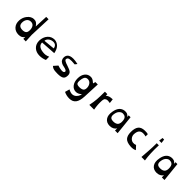

<svg xmlns="http://www.w3.org/2000/svg" viewBox="470 -2867 5145 5145"><g transform="rotate(45 3042.5 -294.5)"><path d="M583 -470 600 -850H690L666 -235L678 2L583 0V-72Q532 17 408 14Q289 12 218 -66.5Q147 -145 154 -273Q161 -392 235.5 -482Q310 -572 408 -577Q519 -583 583 -470ZM249 -283Q249 -149 399 -149Q466 -149 504.5 -178Q543 -207 543 -290Q543 -374 507 -422.5Q471 -471 402 -471Q331 -471 290 -418.5Q249 -366 249 -283Z M1440 -315 1007 -287Q1007 -141 1213 -119Q1268 -113 1310.5 -120Q1353 -127 1411 -152V-28Q1313 14 1210 14Q1078 14 997 -62.5Q916 -139 916 -268Q921 -405 997 -492.5Q1073 -580 1195 -580Q1286 -573 1351.5 -508Q1417 -443 1440 -315ZM1020 -364 1340 -395Q1319 -521 1195 -513Q1121 -508 1070.5 -462Q1020 -416 1020 -364Z M2085 -549 2039 -489Q2023 -491 1919 -497Q1831 -497 1802.5 -476Q1774 -455 1775 -415Q1776 -373 1929 -326Q2047 -289 2085 -253Q2123 -217 2123 -155Q2123 -56 2069.5 -21Q2016 14 1895 14Q1851 14 1816.5 11Q1782 8 1762.5 5.5Q1743 3 1723 -6Q1703 -15 1698 -17.5Q1693 -20 1676 -33.5Q1659 -47 1656 -49L1754 -160Q1826 -133 1897 -127Q1998 -118 1998 -177Q1998 -217 1867 -243Q1849 -246 1832 -250.5Q1815 -255 1789.5 -267.5Q1764 -280 1745.5 -297Q1727 -314 1713.5 -344Q1700 -374 1700 -411Q1700 -442 1708.5 -468Q1717 -494 1738.5 -519Q1760 -544 1803 -558.5Q1846 -573 1908 -573Q1976 -573 2085 -549Z M2580 261Q2472 261 2378 214L2415 82Q2507 133 2572 124Q2627 117 2669.5 77Q2712 37 2731 -16L2743 -62Q2663 10 2583 10Q2483 10 2421 -71Q2359 -152 2359 -280Q2359 -406 2420.5 -483Q2482 -560 2583 -560Q2611 -560 2636 -551.5Q2661 -543 2673 -535Q2685 -527 2710.5 -506Q2736 -485 2747 -477L2768 -547H2858L2837 -69Q2829 99 2768 180Q2707 261 2580 261ZM2559 -146Q2638 -146 2678.5 -174Q2719 -202 2719 -275Q2719 -352 2677.5 -406Q2636 -460 2566 -460Q2532 -460 2507.5 -445.5Q2483 -431 2470 -404.5Q2457 -378 2450.5 -350Q2444 -322 2441 -285Q2434 -202 2459.5 -174Q2485 -146 2559 -146Z M3422 -549 3437 -423Q3394 -432 3361.5 -432.5Q3329 -433 3308 -425Q3287 -417 3273.5 -405Q3260 -393 3253.5 -372.5Q3247 -352 3244.5 -332.5Q3242 -313 3242 -286Q3242 -283 3241.5 -252Q3241 -221 3241.5 -205.5Q3242 -190 3244 -156.5Q3246 -123 3251.5 -85Q3257 -47 3265 0H3084Q3113 -139 3121.5 -249.5Q3130 -360 3130 -545H3223V-486Q3267 -520 3303.5 -532.5Q3340 -545 3422 -549Z M3867 14Q3745 14 3684 -71.5Q3623 -157 3651 -312Q3691 -534 3861 -558Q3978 -574 4031 -489L4029 -547H4100L4157 0H4057V-82Q4029 -35 3979 -10.5Q3929 14 3867 14ZM3855 -138Q3901 -138 3934 -150.5Q3967 -163 3984 -180Q4001 -197 4010 -222Q4019 -247 4021 -263Q4023 -279 4023 -299Q4023 -353 4011 -390Q3999 -427 3977 -444Q3955 -461 3933 -467.5Q3911 -474 3882 -474Q3832 -474 3785 -427Q3738 -380 3725 -286Q3715 -214 3743 -176Q3771 -138 3855 -138Z M4748 -553V-467Q4700 -482 4643 -482Q4484 -480 4484 -273Q4489 -210 4529 -165.5Q4569 -121 4622 -112Q4675 -103 4730 -126L4824 -24Q4760 14 4653 7Q4503 -3 4443 -69.5Q4383 -136 4383 -273Q4383 -422 4440 -492Q4497 -562 4623 -565Q4707 -567 4748 -553Z M5084 -646 5099 -760H5159L5174 -646ZM5059 0Q5062 -47 5068.5 -132.5Q5075 -218 5078.5 -267.5Q5082 -317 5085 -395Q5088 -473 5088 -551H5168Q5155 -233 5191 0Z M5642 14Q5520 14 5459 -71.5Q5398 -157 5426 -312Q5466 -534 5636 -558Q5753 -574 5806 -489L5804 -547H5875L5932 0H5832V-82Q5804 -35 5754 -10.5Q5704 14 5642 14ZM5630 -138Q5676 -138 5709 -150.5Q5742 -163 5759 -180Q5776 -197 5785 -222Q5794 -247 5796 -263Q5798 -279 5798 -299Q5798 -353 5786 -390Q5774 -427 5752 -444Q5730 -461 5708 -467.5Q5686 -474 5657 -474Q5607 -474 5560 -427Q5513 -380 5500 -286Q5490 -214 5518 -176Q5546 -138 5630 -138Z"/></g></svg>

Font: OpenDyslexic
Style: Regular
Weight: 400
Designer: Abbie Gonzalez
Version: Version 0.920;hotconv 1.0.109;makeotfexe 2.5.65596